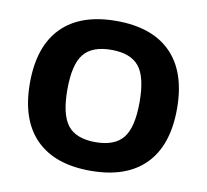

<svg xmlns="http://www.w3.org/2000/svg" viewBox="-67 -623 762 707"><g transform="rotate(10 314.0 -270.0)"><path d="M314 10Q180 10 109.5 -61.5Q39 -133 39 -270Q39 -407 109.5 -478.5Q180 -550 314 -550Q448 -550 518.5 -478.5Q589 -407 589 -270Q589 -133 518.5 -61.5Q448 10 314 10ZM314 -97Q386 -97 417.5 -136.5Q449 -176 449 -270Q449 -364 417.5 -403Q386 -442 314 -442Q242 -442 210.5 -403Q179 -364 179 -270Q179 -176 210.5 -136.5Q242 -97 314 -97Z"/></g></svg>

Font: Encode Sans Normal
Style: SemiBold
Weight: 600
Designer: Pablo Impallari, Andres Torresi
Foundry: Pablo Impallari, Andres Torresi
Version: Version 1.000; ttfautohint (v1.00) -l 8 -r 50 -G 200 -x 14 -